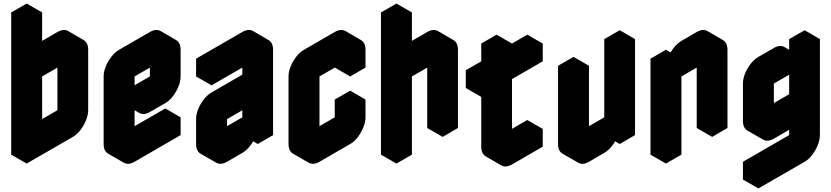

<svg xmlns="http://www.w3.org/2000/svg" viewBox="-20 -870 4676 1080"><path d="M303 -590 390 -640Q424 -660 450 -645Q476 -630 476 -590V-250Q476 -224 464 -194Q452 -164 432.5 -138.5Q413 -113 390 -100L130 50V-750L217 -800V-440Q217 -467 229 -496.5Q241 -526 260.5 -551.5Q280 -577 303 -590ZM390 -540 217 -440V-100L390 -200ZM390 -540V-200L303 -250V-590ZM390 -200 217 -100 130 -150 303 -250ZM450 -645Q424 -660 390 -640L303 -590Q280 -577 260.5 -551.5Q241 -526 229 -496.5Q217 -467 217 -440L130 -490Q130 -517 142 -546.5Q154 -576 174 -601.5Q194 -627 217 -640L303 -690Q338 -710 364 -695ZM217 -800 130 -750 43 -800 130 -850ZM130 -750V50L43 0V-800Z M737 -540 910 -640Q944 -660 970 -645Q996 -630 996 -590V-440Q996 -414 984 -384Q972 -354 952.5 -328.5Q933 -303 910 -290L823 -240Q789 -220 763 -235Q737 -250 737 -290V-60L996 -210V-110L737 40Q702 60 676 45Q650 30 650 -10V-390Q650 -417 662 -446.5Q674 -476 694 -501.5Q714 -527 737 -540ZM910 -540 737 -440V-290L910 -390ZM996 -210 737 -60 650 -110 910 -260ZM910 -540V-390L823 -440V-590ZM737 -290Q737 -250 763 -235L676 -285Q650 -300 650 -340ZM910 -390 737 -290 650 -340 823 -440ZM970 -645Q944 -660 910 -640L737 -540Q714 -527 694 -501.5Q674 -476 662 -446.5Q650 -417 650 -390V-10Q650 30 676 45L589 -5Q563 -20 563 -60V-440Q563 -467 575 -496.5Q587 -526 607 -551.5Q627 -577 650 -590L823 -690Q858 -710 884 -695Z M1170 -490 1430 -640Q1464 -660 1490 -645Q1516 -630 1516 -590V-110L1430 -60V-160Q1430 -134 1418 -104Q1406 -74 1386 -48.5Q1366 -23 1343 -10L1257 40Q1222 60 1196 45Q1170 30 1170 -10V-150Q1170 -177 1182 -206.5Q1194 -236 1214 -261.5Q1234 -287 1257 -300L1430 -400V-540L1170 -390ZM1257 -60 1430 -160V-300L1257 -200ZM1430 -540V-400L1343 -450V-590ZM1430 -160V-60L1343 -110V-210ZM1430 -300V-160L1343 -210V-350ZM1430 -160 1257 -60 1170 -110 1343 -210ZM1430 -400 1257 -300Q1234 -287 1214 -261.5Q1194 -236 1182 -206.5Q1170 -177 1170 -150V-10Q1170 30 1196 45L1109 -5Q1083 -20 1083 -60V-200Q1083 -227 1095 -256.5Q1107 -286 1127 -311.5Q1147 -337 1170 -350L1343 -450ZM1490 -645Q1464 -660 1430 -640L1170 -490L1083 -540L1343 -690Q1378 -710 1404 -695ZM1170 -490V-390L1083 -440V-540Z M1777 -540 1950 -640Q1984 -660 2010 -645Q2036 -630 2036 -590V-490L1950 -440V-540L1777 -440V-60L1950 -160V-260L2036 -310V-210Q2036 -184 2024 -154Q2012 -124 1992.5 -98.5Q1973 -73 1950 -60L1777 40Q1742 60 1716 45Q1690 30 1690 -10V-390Q1690 -417 1702 -446.5Q1714 -476 1734 -501.5Q1754 -527 1777 -540ZM2036 -310 1950 -260 1863 -310 1950 -360ZM1950 -260V-160L1863 -210V-310ZM1950 -160 1777 -60 1690 -110 1863 -210ZM1950 -540V-440L1863 -490V-590ZM2010 -645Q1984 -660 1950 -640L1777 -540Q1754 -527 1734 -501.5Q1714 -476 1702 -446.5Q1690 -417 1690 -390V-10Q1690 30 1716 45L1629 -5Q1603 -20 1603 -60V-440Q1603 -467 1615 -496.5Q1627 -526 1647 -551.5Q1667 -577 1690 -590L1863 -690Q1898 -710 1924 -695Z M2383 -590 2470 -640Q2504 -660 2530 -645Q2556 -630 2556 -590V-150L2470 -100V-540L2297 -440V0L2210 50V-750L2297 -800V-440Q2297 -467 2309 -496.5Q2321 -526 2340.5 -551.5Q2360 -577 2383 -590ZM2470 -540V-100L2383 -150V-590ZM2530 -645Q2504 -660 2470 -640L2383 -590Q2360 -577 2340.5 -551.5Q2321 -526 2309 -496.5Q2297 -467 2297 -440L2210 -490Q2210 -517 2222 -546.5Q2234 -576 2254 -601.5Q2274 -627 2297 -640L2383 -690Q2418 -710 2444 -695ZM2297 -800 2210 -750 2123 -800 2210 -850ZM2210 -750V50L2123 0V-800Z M2773 -375 2687 -325V-425L2773 -475V-575L2860 -625V-425Q2860 -452 2872 -481.5Q2884 -511 2903.5 -536.5Q2923 -562 2946 -575L3033 -625V-525L2860 -425V-45L3033 -145V-45L2860 55Q2825 75 2799 60Q2773 45 2773 5ZM3033 -145 2860 -45 2773 -95 2946 -195ZM3033 -625 2946 -575Q2923 -562 2903.5 -536.5Q2884 -511 2872 -481.5Q2860 -452 2860 -425L2773 -475Q2773 -502 2785 -531.5Q2797 -561 2817 -586.5Q2837 -612 2860 -625L2946 -675ZM2773 -475 2687 -425 2600 -475 2687 -525ZM2773 -375V5Q2773 45 2799 60L2713 10Q2687 -5 2687 -45V-425ZM2860 -625 2773 -575 2687 -625 2773 -675ZM2773 -575V-475L2687 -525V-625ZM2687 -425V-325L2600 -375V-475Z M3206 -450 3293 -500V-60L3466 -160V-600L3552 -650V-110L3466 -60V-160Q3466 -134 3454 -104Q3442 -74 3422 -48.5Q3402 -23 3379 -10L3293 40Q3258 60 3232 45Q3206 30 3206 -10ZM3466 -160V-60L3379 -110V-210ZM3552 -650 3466 -600 3379 -650 3466 -700ZM3466 -600V-160L3379 -210V-650ZM3293 -500 3206 -450 3119 -500 3206 -550ZM3466 -160 3293 -60 3206 -110 3379 -210ZM3206 -450V-10Q3206 30 3232 45L3145 -5Q3119 -20 3119 -60V-500Z M3726 -490 3813 -540V-440Q3813 -467 3825 -496.5Q3837 -526 3856.5 -551.5Q3876 -577 3899 -590L3986 -640Q4020 -660 4046 -645Q4072 -630 4072 -590V-150L3986 -100V-540L3813 -440V0L3726 50ZM3986 -540V-100L3899 -150V-590ZM3726 -490V50L3639 0V-540ZM4046 -645Q4020 -660 3986 -640L3899 -590Q3876 -577 3856.5 -551.5Q3837 -526 3825 -496.5Q3813 -467 3813 -440L3726 -490Q3726 -517 3738 -546.5Q3750 -576 3770 -601.5Q3790 -627 3813 -640L3899 -690Q3934 -710 3960 -695ZM3813 -540 3726 -490 3639 -540 3726 -590Z M4333 -90Q4298 -70 4272 -85Q4246 -100 4246 -140V-350Q4246 -377 4258 -406.5Q4270 -436 4290 -461.5Q4310 -487 4333 -500L4419 -550Q4454 -570 4480 -555Q4506 -540 4506 -500V-600L4592 -650V-110Q4592 -84 4580 -54Q4568 -24 4548.5 1.5Q4529 27 4506 40L4246 190V90L4506 -60V-290Q4506 -264 4494 -234Q4482 -204 4462 -178.5Q4442 -153 4419 -140ZM4333 -190 4506 -290V-500L4333 -400ZM4506 -290V-60L4419 -110V-340ZM4506 -60 4246 90 4159 40 4419 -110ZM4246 90V190L4159 140V40ZM4592 -650 4506 -600 4419 -650 4506 -700ZM4506 -600V-500L4419 -550V-650ZM4506 -500V-290L4419 -340V-550ZM4506 -290 4333 -190 4246 -240 4419 -340ZM4480 -555Q4454 -570 4419 -550L4333 -500Q4310 -487 4290 -461.5Q4270 -436 4258 -406.5Q4246 -377 4246 -350V-140Q4246 -100 4272 -85L4185 -135Q4159 -150 4159 -190V-400Q4159 -427 4171 -456.5Q4183 -486 4203 -511.5Q4223 -537 4246 -550L4333 -600Q4367 -620 4393 -605Z"/></svg>

Font: Nabla Normal
Style: Regular
Weight: 400
Designer: Arthur Reinders Folmer
Version: Version 1.000